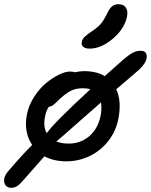

<svg xmlns="http://www.w3.org/2000/svg" viewBox="-58 -773 724 920"><path d="M372.1 -540Q350.6 -540 340.8 -548.6Q331.1 -557.1 334 -571.8Q336.9 -585.9 346.7 -595.7Q356.4 -605.5 380.9 -622.1Q410.2 -641.6 424.6 -658.4Q439 -675.3 453.1 -704.1Q465.8 -731.9 478.8 -742.4Q491.7 -752.9 508.8 -752.9Q534.7 -752.9 545.2 -736.6Q555.7 -720.2 550.8 -693.8Q538.1 -633.8 481.9 -586.9Q425.8 -540 372.1 -540ZM-2.9 127Q-31.2 127 -37.1 102.1Q-43 77.1 -21 49.8Q60.1 -44.4 96.2 -78.1Q54.7 -141.1 70.8 -224.1Q79.6 -268.6 105.5 -308.8Q131.3 -349.1 162.6 -374.8Q193.8 -400.4 224.6 -415.3Q255.4 -430.2 276.9 -430.2Q289.1 -430.2 300.8 -426.8Q326.7 -432.1 344.2 -432.1Q405.3 -432.1 443.8 -408.2Q519.5 -475.6 534.2 -488.8Q561.5 -511.7 579.1 -520.8Q596.7 -529.8 616.2 -529.8Q640.6 -529.8 644.5 -509.3Q649.9 -481.9 615.7 -446.3Q607.4 -437.5 597.2 -429.2Q537.6 -378.9 499 -345.2Q525.9 -288.1 508.8 -202.1Q497.1 -143.1 460.4 -96.7Q423.8 -50.3 371.3 -25.1Q318.8 0 259.8 0Q200.2 0 154.8 -23.9Q62.5 80.1 48.8 96.2Q23.4 127 -2.9 127ZM158.2 -215.8Q147.5 -166.5 166 -134.8Q201.2 -185.5 375 -345.2Q360.8 -350.1 338.9 -350.1Q309.1 -350.1 287.8 -340.8Q266.6 -331.5 242.2 -311Q229.5 -300.8 216.1 -287.1Q202.6 -273.4 194.6 -267.8Q186.5 -262.2 175.8 -261.2Q162.6 -241.2 158.2 -215.8ZM423.8 -216.8Q430.7 -252 425.8 -282.2Q377 -239.7 326.9 -195.3Q276.9 -150.9 251.5 -128.7Q226.1 -106.4 211.9 -95.2Q236.3 -85 271 -85Q328.6 -85 369.9 -120.6Q411.1 -156.2 423.8 -216.8Z"/></svg>

Font: Shantell Sans Irregular Bouncy
Style: Italic
Weight: 400
Italic angle: -11.31°
Designer: Stephen Nixon, Anya Danilova, Shantell Martin
Foundry: Arrow Type
Version: Version 1.006;[9816181b4]